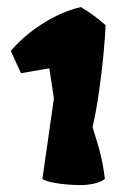

<svg xmlns="http://www.w3.org/2000/svg" viewBox="-20 -808 397 553"><path d="M211.4 -274.9Q196.3 -274.9 173.8 -276.6Q151.4 -278.3 131.1 -282.5Q110.8 -286.6 102.1 -292.5L135.3 -524.4L122.1 -611.3L40.5 -597.2L11.2 -661.1Q31.7 -686.5 64 -712.4Q96.2 -738.3 135 -758.5Q173.8 -778.8 212.9 -787.6Q251 -765.1 284.2 -735.4Q282.7 -700.2 277.8 -649.2Q272.9 -598.1 265.1 -543.2Q257.3 -488.3 246.6 -441.9Q252.4 -423.8 264.2 -383.8Q275.9 -343.8 282.2 -292.5Q269.5 -283.2 250.5 -279.1Q231.4 -274.9 211.4 -274.9Z"/></svg>

Font: Fruktur
Style: Regular
Weight: 400
Designer: Viktoriya Grabowska, Eben Sorkin
Foundry: Viktoriya Grabowska
Version: Version 1.008; ttfautohint (v1.8.4.7-5d5b)